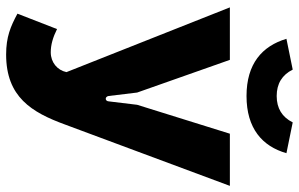

<svg xmlns="http://www.w3.org/2000/svg" viewBox="-190 -750 952 611"><g transform="rotate(90 285.5 -444.0)"><path d="M153 12C288 12 337 -69 376 -176L571 -700H405L313 -405L302 -314C301 -302 287 -302 285 -314L274 -405L170 -700H3L209 -180C203 -151 178 -130 146 -130C122 -130 98 -137 72 -150L23 -24C64 -2 97 12 153 12ZM285 -753C388 -753 445 -803 467 -880L369 -900C352 -866 324 -849 285 -849C246 -849 218 -866 201 -900L103 -880C126 -803 182 -753 285 -753Z"/></g></svg>

Font: Finlandica
Style: Bold
Weight: 700
Designer: Niklas Ekholm, Juho Hiilivirta, Jaakko Suomalainen
Foundry: Helsinki Type Studio
Version: Version 2.000;Glyphs 3.2 (3202)